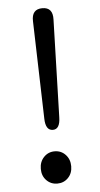

<svg xmlns="http://www.w3.org/2000/svg" viewBox="-54 -782 431 830"><g transform="rotate(-5 161.5 -367.5)"><path d="M161 13Q133 13 114 -6.5Q95 -26 95 -56.5Q95 -87 114 -107Q133 -127 161 -127Q189 -127 208 -107Q227 -87 227 -56.5Q227 -26 208 -6.5Q189 13 161 13ZM162 -220Q130 -220 129 -272L117 -695Q115 -748 162 -748Q208 -748 206 -695L194 -272Q193 -220 162 -220Z"/></g></svg>

Font: Resource Han Rounded KR
Style: Regular
Weight: 400
Designer: Cyano Hao (round all glyphs); Ryoko NISHIZUKA 西塚涼子 (kana, bopomofo & ideographs); Paul D. Hunt (Latin, Greek & Cyrillic)
Foundry: Cyano Hao
Version: 0.990